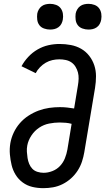

<svg xmlns="http://www.w3.org/2000/svg" viewBox="-20 -972 549 1000"><path d="M206 8Q176 8 148.5 1.5Q121 -5 98.5 -21.5Q76 -38 61.5 -61.5Q47 -85 40.5 -112Q34 -139 31.5 -168Q29 -197 34 -227Q39 -255 51.5 -281.5Q64 -308 83.5 -330.5Q103 -353 128.5 -369.5Q154 -386 181 -396Q208 -406 236 -410Q264 -414 292 -414Q311 -414 329.5 -412Q348 -410 366 -407L386 -528Q389 -545 389.5 -562Q390 -579 386 -594.5Q382 -610 373.5 -624Q365 -638 352 -647Q339 -656 322.5 -659.5Q306 -663 289 -663Q271 -663 253 -659Q235 -655 218.5 -645.5Q202 -636 188 -621.5Q174 -607 166 -591L92 -627Q106 -653 127.5 -676Q149 -699 176 -714.5Q203 -730 232 -736.5Q261 -743 290 -743Q320 -743 349 -737.5Q378 -732 402.5 -718Q427 -704 444.5 -681.5Q462 -659 471 -632Q480 -605 480 -575Q480 -545 475 -514L419 -179Q415 -155 407 -130.5Q399 -106 384.5 -83.5Q370 -61 350 -43Q330 -25 306 -13Q282 -1 256.5 3.5Q231 8 206 8ZM207 -72Q230 -72 253 -81Q276 -90 292.5 -107.5Q309 -125 318 -147.5Q327 -170 331 -193L353 -327Q339 -331 323 -332.5Q307 -334 291 -334Q264 -334 236 -328.5Q208 -323 184 -307Q160 -291 143.5 -266Q127 -241 122 -214Q119 -198 120 -181.5Q121 -165 123.5 -149Q126 -133 132 -118.5Q138 -104 148.5 -93Q159 -82 175 -77Q191 -72 207 -72ZM441 -818Q425 -818 409.5 -823.5Q394 -829 385 -841Q376 -853 374 -869Q372 -885 374 -901Q376 -912 382 -922.5Q388 -933 397.5 -940Q407 -947 418.5 -949.5Q430 -952 441 -952Q457 -952 472 -946.5Q487 -941 496 -929Q505 -917 507.5 -901Q510 -885 507 -869Q505 -858 499.5 -847.5Q494 -837 484 -830Q474 -823 463 -820.5Q452 -818 441 -818ZM241 -818Q225 -818 209.5 -823.5Q194 -829 185 -841Q176 -853 174 -869Q172 -885 174 -901Q176 -912 182 -922.5Q188 -933 197.5 -940Q207 -947 218.5 -949.5Q230 -952 241 -952Q257 -952 272 -946.5Q287 -941 296 -929Q305 -917 307.5 -901Q310 -885 307 -869Q305 -858 299.5 -847.5Q294 -837 284 -830Q274 -823 263 -820.5Q252 -818 241 -818Z"/></svg>

Font: Iosevka Curly Medium
Style: Italic
Weight: 500
Italic angle: -9°
Monospace: yes
Designer: Belleve Invis
Foundry: Belleve Invis
Version: Version 22.1.2; ttfautohint (v1.8.4)